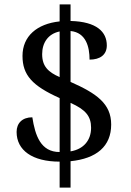

<svg xmlns="http://www.w3.org/2000/svg" viewBox="-20 -780 599 879"><path d="M253 -40V79H303V-42C422 -54 489 -110 489 -210C489 -305 423 -352 303 -405V-638C374 -631 390 -565 390 -507C438 -507 469 -529 469 -572C469 -634 423 -681 303 -684V-760H253V-682C149 -671 83 -614 83 -524C83 -436 128 -387 253 -331V-84C166 -84 141 -160 128 -243C82 -243 56 -216 56 -176C56 -92 128 -40 253 -40ZM253 -636V-427C201 -450 173 -476 173 -532C173 -584 200 -625 253 -636ZM303 -87V-309C372 -278 397 -248 397 -195C397 -138 363 -97 303 -87Z"/></svg>

Font: Noto Fangsong KSS Vertical
Style: Regular
Weight: 400
Designer: LIU Zhao, ZHANG Congyu, Kushim JIANG
Foundry: Guyu Beijing Co. Ltd.
Version: Version 1.000;November 16, 2022;FontCreator 11.5.0.2427 64-b